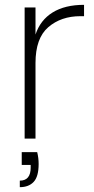

<svg xmlns="http://www.w3.org/2000/svg" viewBox="-20 -574 390 795"><path d="M127 -431Q147 -491 198 -522.5Q249 -554 328 -554V-507H313Q233 -507 180 -461.5Q127 -416 127 -313V0H82V-543H127ZM134 56Q140 80 140 105Q140 157 119.5 179Q99 201 62 201V174Q107 174 107 120V109H70V56Z"/></svg>

Font: Fz Poppins ExtLt
Style: Regular
Weight: 200
Designer: Ninad Kale (Devanagari), Jonny Pinhorn (Latin)
Foundry: Indian Type Foundry
Version: Vit hóa bi Vntype.Com & FontZin.Com